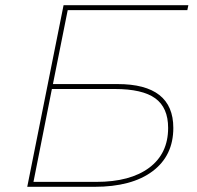

<svg xmlns="http://www.w3.org/2000/svg" viewBox="-20 -720 760 740"><path d="M85 0 225 -700H706L702 -681H241L184 -396H433Q648 -396 648 -227Q648 -120 568 -60Q488 0 344 0ZM109 -19H351Q482 -19 555 -73.5Q628 -128 628 -227Q628 -305 578.5 -341Q529 -377 422 -377H180Z"/></svg>

Font: Montserrat Thin
Style: Italic
Weight: 100
Italic angle: -11.3°
Designer: Julieta Ulanovsky
Foundry: Julieta Ulanovsky
Version: Version 9.000; ttfautohint (v1.8.4.7-5d5b)